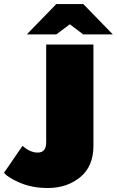

<svg xmlns="http://www.w3.org/2000/svg" viewBox="-28 -920 578 948"><path d="M316.7 -900H383.3L529.2 -750H383.3L316.7 -800L250 -750H104.2L250 -900ZM-8.3 -66.7 83.3 -200Q120 -166.7 158.3 -166.7Q200 -166.7 200 -216.7V-700H433.3V-200Q433.3 -98.3 367.9 -45Q302.5 8.3 208.3 8.3Q131.7 8.3 71.7 -17.1Q11.7 -42.5 -8.3 -66.7Z"/></svg>

Font: BoonTook
Style: Regular
Weight: 400
Designer: Sungsit Sawaiwan
Foundry: FontUni
Version: Version 3.0